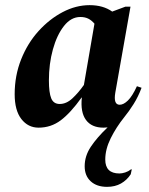

<svg xmlns="http://www.w3.org/2000/svg" viewBox="-20 -486 580 746"><path d="M130 10Q89 10 63 -23.5Q37 -57 37 -120Q37 -192 62 -255Q87 -318 129.5 -365Q172 -412 223.5 -439Q275 -466 328 -466Q381 -466 416 -441L467 -460H487L428 -126Q420 -79 445 -79Q460 -79 477 -95.5Q494 -112 512 -151L530 -145Q517 -110 499 -81.5Q481 -53 463 -31Q431 9 410 51.5Q389 94 389 134Q389 188 444 188Q454 188 466.5 184Q479 180 489 172H492L488 191Q473 214 450 227Q427 240 396 240Q356 240 332.5 218.5Q309 197 309 160Q309 120 333 84Q357 48 398 9Q391 10 382 10Q336 10 314 -20Q292 -50 298 -107H297Q254 -47 216 -18.5Q178 10 130 10ZM170 -174Q170 -126 179 -104Q188 -82 212 -82Q238 -82 261.5 -104Q285 -126 306 -156L347 -394Q336 -407 323 -413.5Q310 -420 292 -420Q256 -420 228.5 -385Q201 -350 185.5 -294Q170 -238 170 -174Z"/></svg>

Font: Spectral
Style: Bold Italic
Weight: 700
Italic angle: -10°
Designer: Jean-Baptiste Levee
Foundry: Production Type
Version: Version 2.001